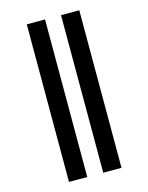

<svg xmlns="http://www.w3.org/2000/svg" viewBox="-139 -909 879 1137"><g transform="rotate(-15 300.0 -340.0)"><path d="M349 143V-823H461V143ZM139 143V-823H251V143Z"/></g></svg>

Font: Iosevka Etoile Heavy
Style: Regular
Weight: 900
Designer: Belleve Invis
Foundry: Belleve Invis
Version: Version 22.1.2; ttfautohint (v1.8.4)